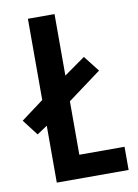

<svg xmlns="http://www.w3.org/2000/svg" viewBox="-98 -769 592 824"><g transform="rotate(-10 198.0 -357.0)"><path d="M82 0H395V-101H198V-334L344 -442L290 -511L198 -446V-714H82V-360L-16 -287L37 -218L82 -248Z"/></g></svg>

Font: Noto Sans Hebrew ExtraCondensed SemiBold
Style: Regular
Weight: 600
Width: 2
Designer: Ben Nathan
Foundry: Google LLC
Version: Version 3.001